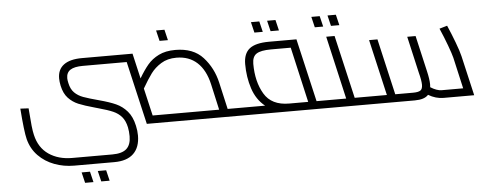

<svg xmlns="http://www.w3.org/2000/svg" viewBox="-60 -811 3405 1349"><g transform="rotate(-5 1642.5 -136.5)"><path d="M1666 -13Q1666 0 1650 0H957L854 -445H544Q485 -445 456.5 -426.5Q428 -408 428 -368Q428 -355 433 -333Q442 -290 466.5 -265.5Q491 -241 527.5 -227.5Q564 -214 639 -194Q710 -175 754.5 -155Q799 -135 832.5 -96.5Q866 -58 880 7Q888 43 888 76Q888 159 842 203.5Q796 248 706 248H423Q350 248 284.5 223.5Q219 199 172 151Q125 103 107 34Q93 -21 81 -184L139 -181Q145 -99 149.5 -57.5Q154 -16 160 8Q181 100 249 146.5Q317 193 414 193H697Q766 193 797.5 164.5Q829 136 829 76Q829 43 823 13Q813 -34 789.5 -61.5Q766 -89 729.5 -105Q693 -121 627 -139L606 -145Q530 -166 489.5 -183Q449 -200 419 -232Q389 -264 377 -320Q371 -349 371 -372Q371 -435 415 -467.5Q459 -500 543 -500H900L941 -322Q974 -378 1005 -415Q1036 -452 1084 -476Q1132 -500 1201 -500Q1328 -500 1396.5 -424.5Q1465 -349 1489 -244L1532 -55H1637Q1652 -55 1659 -40Q1666 -25 1666 -13ZM1472 -55 1431 -238Q1408 -339 1350.5 -392Q1293 -445 1204 -445Q1141 -445 1096 -417Q1051 -389 1023 -351Q995 -313 958 -249L1003 -55ZM471 300H530L548 375H489ZM585 300H644L662 375H603ZM1079 -648H1138L1156 -573H1097Z M2293 -13Q2293 0 2277 0H1650Q1635 0 1628.5 -13.5Q1622 -27 1622 -41Q1622 -55 1637 -55H1796Q1735 -104 1708.5 -185Q1682 -266 1682 -358Q1682 -432 1724.5 -466Q1767 -500 1864 -500H2056L2159 -55H2264Q2279 -55 2286 -40Q2293 -25 2293 -13ZM2100 -55 2011 -445H1872Q1800 -445 1769.5 -425.5Q1739 -406 1739 -355Q1739 -229 1790.5 -142Q1842 -55 1966 -55ZM1748 -648H1807L1825 -573H1766ZM1862 -648H1921L1939 -573H1880Z M2561 -13Q2561 0 2545 0H2277Q2262 0 2255.5 -13.5Q2249 -27 2249 -41Q2249 -55 2264 -55H2368L2266 -500H2325L2428 -55H2532Q2547 -55 2554 -40Q2561 -25 2561 -13ZM2174 -648H2233L2251 -573H2192ZM2288 -648H2347L2365 -573H2306Z M3050 0Q2995 0 2943 -31Q2916 0 2847 0H2545Q2530 0 2523.5 -13.5Q2517 -27 2517 -41Q2517 -55 2532 -55H2655L2564 -450H2623L2714 -55H2839Q2876 -55 2891.5 -65Q2907 -75 2907 -105Q2907 -135 2892 -192L2833 -450H2892L2950 -198Q2964 -139 2964 -102Q2964 -89 2963 -83Q3007 -55 3042 -55H3193L3143 -275Q3136 -303 3114 -363Q3092 -423 3064 -487L3119 -503Q3144 -446 3168.5 -381Q3193 -316 3201 -281L3266 0Z"/></g></svg>

Font: Cairo Light
Style: Italic
Weight: 300
Italic angle: -13°
Designer: Mohamed Gaber, Accademia di Belle Arti di Urbino and others
Foundry: Kief Type Foundry, Accademia di Belle Arti di Urbino and others
Version: Version 3.011